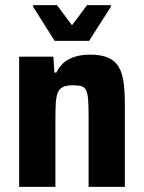

<svg xmlns="http://www.w3.org/2000/svg" viewBox="-20 -732 563 752"><path d="M55 0V-510H189L193 -448H201Q213 -473 231.5 -488Q250 -503 275.5 -510.5Q301 -518 332 -518Q376 -518 403.5 -506Q431 -494 445 -470Q459 -446 464 -410Q469 -374 469 -325V0H327V-276Q327 -319 325 -343Q323 -367 317 -379Q311 -391 298.5 -394.5Q286 -398 264 -398Q241 -398 227 -391.5Q213 -385 206.5 -369.5Q200 -354 198.5 -328.5Q197 -303 197 -264V0ZM194 -572 110 -705V-712H203L262 -633L321 -712H414V-705L329 -572Z"/></svg>

Font: Saira SemiCondensed
Style: Bold
Weight: 700
Width: 4
Designer: Hector Gatti with collaboration of the Omnibus-Type team
Foundry: Omnibus-Type
Version: Version 1.101